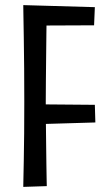

<svg xmlns="http://www.w3.org/2000/svg" viewBox="-20 -729 437 751"><path d="M71 2Q71 2 71.5 -25.5Q72 -53 73 -100.5Q74 -148 74.5 -208Q75 -268 75 -331Q75 -395 74.5 -461.5Q74 -528 73 -584Q72 -640 71.5 -674.5Q71 -709 71 -709L163 -698Q163 -698 162.5 -671.5Q162 -645 161.5 -602Q161 -559 160.5 -509Q160 -459 159.5 -412Q159 -365 159 -330Q159 -294 159.5 -250.5Q160 -207 160.5 -163Q161 -119 161.5 -82.5Q162 -46 162.5 -23.5Q163 -1 163 -1ZM116 -243V-321L351 -319L353 -250ZM116 -629 71 -709 351 -701 348 -630Z"/></svg>

Font: Truculenta Medium
Style: Regular
Weight: 500
Version: Version 1.002